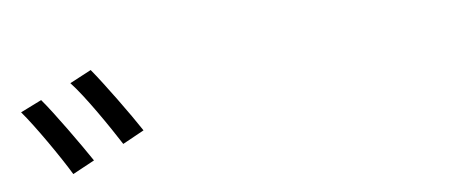

<svg xmlns="http://www.w3.org/2000/svg" viewBox="-36 -946 1071 448"><g transform="rotate(-10 500.0 -722.0)"><path d="M65 -789 14 -769C40 -733 88 -649 109 -606L162 -629C140 -669 90 -754 65 -789ZM191 -838 139 -816C167 -781 213 -699 236 -655L288 -678C266 -719 216 -802 191 -838Z"/></g></svg>

Font: Noto Sans CJK HK DemiLight
Style: Regular
Weight: 350
Designer: Ryoko NISHIZUKA 西塚涼子 (kana, bopomofo & ideographs); Paul D. Hunt (Latin, Greek & Cyrillic); Sandoll Communications 산돌커뮤니
Foundry: Adobe
Version: Version 2.004;hotconv 1.0.118;makeotfexe 2.5.65603